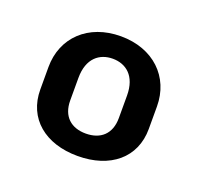

<svg xmlns="http://www.w3.org/2000/svg" viewBox="-62 -743 417 402"><g transform="rotate(20 146.0 -541.5)"><path d="M145.8 -675C73.3 -675 25 -628.3 25 -562.5V-512.5C25 -448.3 73.3 -408.3 145.8 -408.3C218.3 -408.3 266.7 -448.3 266.7 -512.5V-562.5C266.7 -628.3 218.3 -675 145.8 -675ZM145.8 -625C175 -625 200 -606.7 200 -562.5V-512.5C200 -476.7 178.3 -458.3 145.8 -458.3C113.3 -458.3 91.7 -476.7 91.7 -512.5V-562.5C91.7 -606.7 116.7 -625 145.8 -625Z"/></g></svg>

Font: BoonHome
Style: Bold
Weight: 700
Designer: Sungsit Sawaiwan
Foundry: Sungsit Sawaiwan
Version: Version 0.2